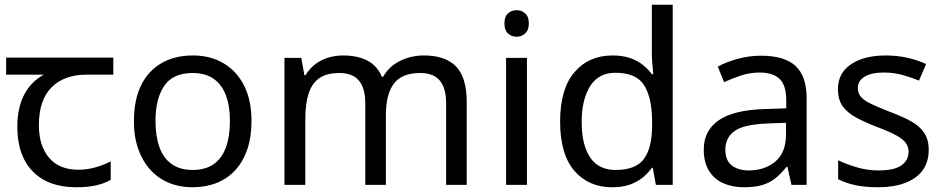

<svg xmlns="http://www.w3.org/2000/svg" viewBox="-20 -780 3983 810"><path d="M301 10Q183 10 118 -57Q53 -124 53 -245Q53 -325 82 -380.5Q111 -436 165 -465H6V-537H458V-465H345Q251 -465 197.5 -411.5Q144 -358 144 -252Q144 -165 187 -114.5Q230 -64 310 -64Q347 -64 381 -73.5Q415 -83 447 -99V-21Q418 -5 383 2.5Q348 10 301 10Z M1041 -269Q1041 -202 1023.5 -150.5Q1006 -99 973.5 -63Q941 -27 894.5 -8.5Q848 10 791 10Q738 10 693 -8.5Q648 -27 615 -63Q582 -99 563.5 -150.5Q545 -202 545 -269Q545 -358 575 -419.5Q605 -481 661 -513.5Q717 -546 794 -546Q867 -546 922.5 -513.5Q978 -481 1009.5 -419.5Q1041 -358 1041 -269ZM636 -269Q636 -206 652.5 -159.5Q669 -113 704 -88Q739 -63 793 -63Q847 -63 882 -88Q917 -113 933.5 -159.5Q950 -206 950 -269Q950 -333 933 -378Q916 -423 881.5 -447.5Q847 -472 792 -472Q710 -472 673 -418Q636 -364 636 -269Z M1768 -546Q1859 -546 1904 -499.5Q1949 -453 1949 -349V0H1862V-345Q1862 -408 1835.5 -440Q1809 -472 1753 -472Q1675 -472 1641.5 -427Q1608 -382 1608 -296V0H1521V-345Q1521 -387 1509 -415.5Q1497 -444 1473 -458Q1449 -472 1411 -472Q1357 -472 1326 -449.5Q1295 -427 1281.5 -384Q1268 -341 1268 -278V0H1180V-536H1251L1264 -463H1269Q1286 -491 1310.5 -509.5Q1335 -528 1365 -537Q1395 -546 1427 -546Q1489 -546 1530.5 -524Q1572 -502 1591 -456H1596Q1623 -502 1669.5 -524Q1716 -546 1768 -546Z M2203 -536V0H2115V-536ZM2160 -737Q2180 -737 2195.5 -723.5Q2211 -710 2211 -681Q2211 -653 2195.5 -639Q2180 -625 2160 -625Q2138 -625 2123 -639Q2108 -653 2108 -681Q2108 -710 2123 -723.5Q2138 -737 2160 -737Z M2563 10Q2463 10 2403 -59.5Q2343 -129 2343 -267Q2343 -405 2403.5 -475.5Q2464 -546 2564 -546Q2606 -546 2637 -535.5Q2668 -525 2691 -507Q2714 -489 2730 -467H2736Q2735 -480 2732.5 -505.5Q2730 -531 2730 -546V-760H2818V0H2747L2734 -72H2730Q2714 -49 2691 -30.5Q2668 -12 2636.5 -1Q2605 10 2563 10ZM2577 -63Q2662 -63 2696.5 -109.5Q2731 -156 2731 -250V-266Q2731 -366 2698 -419.5Q2665 -473 2576 -473Q2505 -473 2469.5 -416.5Q2434 -360 2434 -265Q2434 -169 2469.5 -116Q2505 -63 2577 -63Z M3191 -545Q3289 -545 3336 -502Q3383 -459 3383 -365V0H3319L3302 -76H3298Q3275 -47 3250.5 -27.5Q3226 -8 3194.5 1Q3163 10 3118 10Q3070 10 3031.5 -7Q2993 -24 2971 -59.5Q2949 -95 2949 -149Q2949 -229 3012 -272.5Q3075 -316 3206 -320L3297 -323V-355Q3297 -422 3268 -448Q3239 -474 3186 -474Q3144 -474 3106 -461.5Q3068 -449 3035 -433L3008 -499Q3043 -518 3091 -531.5Q3139 -545 3191 -545ZM3217 -259Q3117 -255 3078.5 -227Q3040 -199 3040 -148Q3040 -103 3067.5 -82Q3095 -61 3138 -61Q3206 -61 3251 -98.5Q3296 -136 3296 -214V-262Z M3898 -148Q3898 -96 3872 -61Q3846 -26 3798 -8Q3750 10 3684 10Q3628 10 3587.5 1Q3547 -8 3516 -24V-104Q3548 -88 3593.5 -74.5Q3639 -61 3686 -61Q3753 -61 3783 -82.5Q3813 -104 3813 -140Q3813 -160 3802 -176Q3791 -192 3762.5 -208Q3734 -224 3681 -244Q3629 -264 3592 -284Q3555 -304 3535 -332Q3515 -360 3515 -404Q3515 -472 3570.5 -509Q3626 -546 3716 -546Q3765 -546 3807.5 -536.5Q3850 -527 3887 -510L3857 -440Q3823 -454 3786 -464Q3749 -474 3710 -474Q3656 -474 3627.5 -456.5Q3599 -439 3599 -409Q3599 -387 3612 -371.5Q3625 -356 3655.5 -341.5Q3686 -327 3737 -307Q3788 -288 3824 -268Q3860 -248 3879 -219.5Q3898 -191 3898 -148Z"/></svg>

Font: ing115
Style: Regular
Weight: 400
Designer: Monotype Design Team
Foundry: Monotype Imaging Inc.
Version: Version 2.013